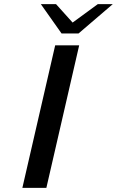

<svg xmlns="http://www.w3.org/2000/svg" viewBox="-20 -916 570 936"><path d="M179 -896H253L334 -806L457 -896H530L363 -753H280ZM89 0 249 -695H366L206 0Z"/></svg>

Font: Coval
Style: Medium Italic
Weight: 500
Foundry: Context Ltd
Version: Version 001.000